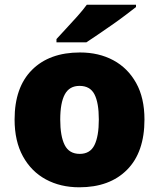

<svg xmlns="http://www.w3.org/2000/svg" viewBox="-20 -786 677 816"><path d="M594 -278Q594 -139 520 -64.5Q446 10 317 10Q237 10 175 -23.5Q113 -57 77.5 -121.5Q42 -186 42 -278Q42 -415 116 -489Q190 -563 320 -563Q400 -563 461.5 -530Q523 -497 558.5 -433.5Q594 -370 594 -278ZM236 -278Q236 -207 255 -169.5Q274 -132 319 -132Q363 -132 381.5 -169.5Q400 -207 400 -278Q400 -349 381.5 -385Q363 -421 318 -421Q275 -421 255.5 -385Q236 -349 236 -278ZM558 -756Q540 -742 513 -721.5Q486 -701 455 -679.5Q424 -658 395.5 -638.5Q367 -619 347 -606H220V-620Q237 -639 261 -664.5Q285 -690 309 -717Q333 -744 349 -766H558Z"/></svg>

Font: Noto Sans Lao Black
Style: Regular
Weight: 900
Designer: Monotype Design Team
Foundry: Monotype Imaging Inc.
Version: Version 2.003; ttfautohint (v1.8.4.7-5d5b)